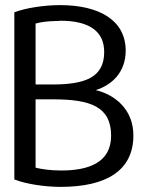

<svg xmlns="http://www.w3.org/2000/svg" viewBox="-20 -721 570 750"><path d="M414 -191C414 -85 325 -55 219 -55C178 -55 143 -60 119 -66V-333H187C334 -333 414 -304 414 -191ZM387 -518C387 -418 312 -391 184 -391H119V-629C140 -635 165 -638 198 -639H207C210 -639 212 -640 216 -640C321 -640 387 -604 387 -518ZM501 -192C501 -296 426 -352 354 -369C415 -388 471 -437 471 -523C471 -643 366 -701 215 -701C152 -701 81 -690 36 -673V-20C82 -2 155 9 217 9C396 9 501 -55 501 -192Z"/></svg>

Font: Repo
Style: Regular
Weight: 400
Designer: Stefan Peev
Foundry: Context Ltd
Version: Version 0.000